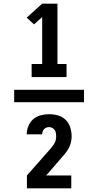

<svg xmlns="http://www.w3.org/2000/svg" viewBox="-20 -868 540 1056"><path d="M154 -444V-516H212V-774L167 -734L127 -771L212 -848H296V-516H346V-444ZM442 -306H58V-374H442ZM128 168V97L249 -40Q257 -49 264 -57.5Q271 -66 277 -75.5Q283 -85 286 -95.5Q289 -106 289 -118Q289 -127 287.5 -136Q286 -145 281 -152.5Q276 -160 267.5 -164.5Q259 -169 250 -169Q242 -169 234.5 -166Q227 -163 222 -157.5Q217 -152 214.5 -144.5Q212 -137 212 -129H127Q127 -152 136 -174.5Q145 -197 163 -212.5Q181 -228 204 -234Q227 -240 250 -240Q275 -240 299.5 -233Q324 -226 341.5 -208.5Q359 -191 366.5 -166.5Q374 -142 374 -118Q374 -100 369.5 -82.5Q365 -65 356 -49.5Q347 -34 335.5 -20Q324 -6 312 7L234 97H372V168Z"/></svg>

Font: Iosevka SS04 Extrabold
Style: Regular
Weight: 800
Monospace: yes
Designer: Belleve Invis
Foundry: Belleve Invis
Version: Version 19.0.0; ttfautohint (v1.8.4)